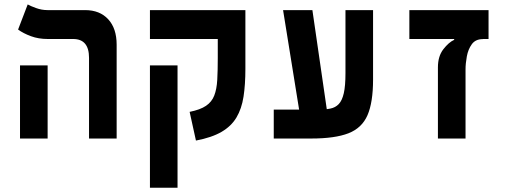

<svg xmlns="http://www.w3.org/2000/svg" viewBox="-20 -632 2384 876"><path d="M386.2 0V-368.2Q386.2 -454.1 313.5 -454.1H197.3Q155.8 -454.1 121.3 -466.8Q86.9 -479.5 62.5 -497.1L106.4 -611.8Q117.7 -605 143.8 -595.5Q169.9 -585.9 196.8 -585.9H368.2Q435.1 -585.9 473.6 -544.2Q512.2 -502.4 512.2 -428.2V0ZM71.3 0V-333.5H197.3V0Z M1099.6 -585.9V-454.1H664.1V-585.9ZM790 224.6H664.1V-333.5H790ZM973.6 -585.9H1099.6V-318.4Q1099.6 -246.1 1091.1 -190.9Q1082.5 -135.7 1058.8 -95.9Q1035.2 -56.2 990.7 -30.3Q946.3 -4.4 874 9.3L845.2 -121.6Q893.6 -131.3 919.9 -149.2Q946.3 -167 957.5 -196Q968.8 -225.1 971.2 -267.3Q973.6 -309.6 973.6 -367.2Z M1229 0V-131.8H1432.1Q1463.4 -131.8 1486.8 -136.5Q1510.3 -141.1 1525.6 -157.2Q1541 -173.3 1548.6 -206.8Q1556.2 -240.2 1556.2 -297.9V-585.9H1682.1V-269Q1682.1 -165 1656.7 -106.4Q1631.3 -47.9 1569.8 -23.9Q1508.3 0 1399.9 0Q1356.9 0 1314.5 0Q1272 0 1229 0ZM1359.9 -37.6 1271.5 -585.9H1405.3L1484.9 -37.6Z M2209 -585.9V-454.1H1847.7V-585.9ZM2052.2 -450.2V-485.4L2183.1 -453.6Q2149.4 -453.6 2132.6 -430.2Q2115.7 -406.7 2109.9 -374.5Q2104 -342.3 2104 -315.4V0H1978V-324.7Q1978 -375.5 2002.9 -407.5Q2027.8 -439.5 2052.2 -450.2Z"/></svg>

Font: Cascadia Code
Style: Regular
Weight: 400
Monospace: yes
Designer: Aaron Bell
Foundry: Saja Typeworks
Version: Version 2106.017